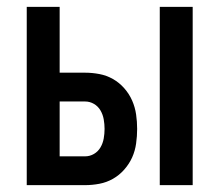

<svg xmlns="http://www.w3.org/2000/svg" viewBox="-20 -540 640 560"><path d="M446 0V-520H542V0ZM58 0V-520H154V-328H228Q249 -328 270 -324Q291 -320 309.5 -309.5Q328 -299 342.5 -282.5Q357 -266 365.5 -246.5Q374 -227 377 -206Q380 -185 380 -164Q380 -143 377 -121.5Q374 -100 365.5 -81Q357 -62 342.5 -45.5Q328 -29 309.5 -18.5Q291 -8 270 -4Q249 0 228 0ZM228 -84Q242 -84 254 -91Q266 -98 273 -110Q280 -122 282.5 -136Q285 -150 285 -164Q285 -178 282.5 -192Q280 -206 273 -218Q266 -230 254 -237Q242 -244 228 -244H154V-84Z"/></svg>

Font: Iosevka Custom Medium Extended
Style: Regular
Weight: 500
Width: 7
Monospace: yes
Designer: Belleve Invis
Foundry: Belleve Invis
Version: Version 11.2.4; ttfautohint (v1.8.4)